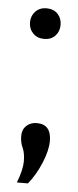

<svg xmlns="http://www.w3.org/2000/svg" viewBox="-48 -533 275 675"><g transform="rotate(5 89.0 -195.5)"><path d="M38 114Q56 69 56 37Q56 9 47.5 -9.5Q39 -28 39 -51Q39 -73 53.5 -86.5Q68 -100 90 -100Q141 -100 141 -41Q141 -8 122.5 36.5Q104 81 77 114ZM89 -397Q65 -397 50 -412.5Q35 -428 35 -451Q35 -474 50 -489.5Q65 -505 89 -505Q114 -505 128.5 -489.5Q143 -474 143 -451Q143 -428 128.5 -412.5Q114 -397 89 -397Z"/></g></svg>

Font: LivvicRegular
Style: Regular
Weight: 400
Designer: Jacques Le Bailly, Baron von Fonthausen
Version: Version 1.001; ttfautohint (v1.8.2)